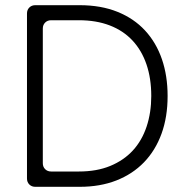

<svg xmlns="http://www.w3.org/2000/svg" viewBox="-20 -720 713 740"><path d="M84 -32V-668Q84 -682 93 -691Q102 -700 116 -700H287Q369 -700 432.5 -674.5Q496 -649 539 -602.5Q582 -556 604 -492Q626 -428 626 -350Q626 -269 602.5 -204.5Q579 -140 535 -94.5Q491 -49 428.5 -24.5Q366 0 287 0H116Q102 0 93 -9Q84 -18 84 -32ZM177 -59H284Q353 -59 405 -80.5Q457 -102 492 -140Q527 -178 545 -232Q563 -286 563 -350Q563 -418 544.5 -472Q526 -526 490.5 -564Q455 -602 403 -622Q351 -642 284 -642H177Q163 -642 154 -633Q145 -624 145 -610V-91Q145 -77 154 -68Q163 -59 177 -59Z"/></svg>

Font: Higure Gothic
Style: Regular
Weight: 400
Designer: Yoshimichi Ohira
Foundry: Positype
Version: Version 1.000